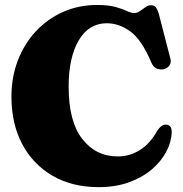

<svg xmlns="http://www.w3.org/2000/svg" viewBox="-20 -736 735 772"><path d="M670.5 -205.5Q669.5 -166 649 -126.8Q628.5 -87.5 590.5 -55Q552.5 -22.5 498.5 -3Q444.5 16.5 377 16.5Q270 16.5 191 -29.5Q112 -75.5 69 -157.2Q26 -239 26 -347Q26 -426 52 -493.5Q78 -561 125 -611Q172 -661 234.5 -688.5Q297 -716 370.5 -716Q416 -716 444.5 -708Q473 -700 490.2 -691.8Q507.5 -683.5 519.5 -683.5Q531.5 -683.5 542.8 -691.5Q554 -699.5 564.8 -707.2Q575.5 -715 587 -715Q599.5 -715 606.2 -707Q613 -699 619 -678.5L665 -500.5Q669.5 -484.5 661.2 -472.8Q653 -461 637 -457.5Q622 -455 609.2 -460.8Q596.5 -466.5 588.5 -484.5Q550 -576 504.5 -609.2Q459 -642.5 409.5 -642.5Q337 -642.5 296.5 -573.5Q256 -504.5 256 -387.5Q256 -247.5 310.8 -177.2Q365.5 -107 453.5 -107Q503 -107 544.2 -133.8Q585.5 -160.5 614 -213Q625.5 -228.5 635 -232.5Q644.5 -236.5 654 -234Q670.5 -229.5 670.5 -205.5Z"/></svg>

Font: Fraunces 72pt S050 Black
Style: Regular
Weight: 900
Version: Version 1.000; ttfautohint (v1.8.3)